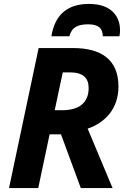

<svg xmlns="http://www.w3.org/2000/svg" viewBox="-20 -959 649 979"><path d="M242 -774H334C345 -820 378 -835 429 -835C481 -835 504 -816 504 -774H589C591 -783 592 -792 592 -806C592 -872 551 -939 434 -939C319 -939 259 -879 242 -774ZM26 0H175L233 -274H291L392 0H554L427 -303C517 -334 584 -405 584 -518C584 -656 495 -714 352 -714H177ZM297 -397H259L300 -590H336C402 -590 432 -563 432 -510C432 -434 382 -397 297 -397Z"/></svg>

Font: Noto Sans
Style: Bold Italic
Weight: 700
Italic angle: -12°
Designer: Monotype Design Team
Foundry: Monotype Imaging Inc.
Version: Version 2.013